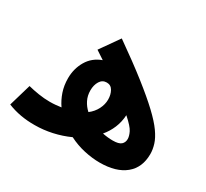

<svg xmlns="http://www.w3.org/2000/svg" viewBox="-120 -737 986 921"><g transform="rotate(30 373.5 -276.5)"><path d="M519 8Q478 8 433 -2Q388 -12 347 -33Q303 -13 255 -2.5Q207 8 160 8Q78 9 9 -19L45 -142Q72 -135 104 -130Q136 -125 166 -125Q184 -125 199.5 -126.5Q215 -128 229 -130Q209 -159 197.5 -193Q186 -227 186 -267Q186 -320 211.5 -363.5Q237 -407 287 -425Q265 -440 240 -456L314 -561Q418 -488 488.5 -432.5Q559 -377 603 -335.5Q647 -294 670 -261.5Q693 -229 701.5 -201.5Q710 -174 710 -149Q710 -74 660 -33Q610 8 519 8ZM308 -270Q308 -241 320 -217Q332 -193 352 -175Q377 -194 390.5 -220.5Q404 -247 404 -274Q404 -301 392.5 -321.5Q381 -342 358 -342Q334 -342 321 -321Q308 -300 308 -270ZM580 -157Q580 -173 569.5 -194.5Q559 -216 517 -253Q515 -215 501 -181.5Q487 -148 464 -121Q493 -115 521 -115Q554 -115 567 -126.5Q580 -138 580 -157Z"/></g></svg>

Font: Noto Sans Arabic SemCond
Style: Bold
Weight: 700
Width: 4
Designer: Monotype Design Team, Nadine Chahine, Nizar Qandah and Khaled Hosny
Foundry: Monotype Imaging Inc.
Version: Version 2.012; ttfautohint (v1.8.4.7-5d5b)